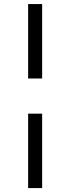

<svg xmlns="http://www.w3.org/2000/svg" viewBox="-20 -770 424 970"><path d="M122.1 -373.5V-749.5H192.9V-373.5ZM122.1 180.2V-195.8H192.9V180.2Z"/></svg>

Font: Gelasio SemiBold
Style: Italic
Weight: 600
Italic angle: -8.5°
Designer: Eben Sorkin
Foundry: Eben Sorkin
Version: Version 1.008